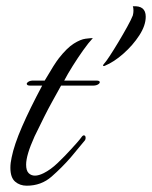

<svg xmlns="http://www.w3.org/2000/svg" viewBox="-20 -587 483 610"><path d="M313 -378Q312 -377 308.5 -377.5Q305 -378 311 -385Q316 -390 328.5 -409Q341 -428 356 -453Q371 -478 384 -501.5Q397 -525 402 -538Q404 -546 404 -553Q404 -563 402 -567Q443 -570 443 -534Q443 -506 422.5 -474.5Q402 -443 372 -416.5Q342 -390 313 -378ZM65 3Q43 3 28 -10Q13 -23 13 -54Q13 -62 14 -70Q15 -78 17 -87Q25 -127 50 -184.5Q75 -242 114 -315H76Q65 -315 65 -321Q65 -324 70.5 -327.5Q76 -331 86 -331H122Q139 -360 149.5 -376.5Q160 -393 167 -402Q193 -435 214.5 -448.5Q236 -462 252 -464Q268 -466 275 -466Q261 -451 244 -427Q227 -403 211 -377.5Q195 -352 184 -331H286Q297 -331 297 -326Q297 -322 291 -318.5Q285 -315 275 -315H174Q158 -286 145.5 -263.5Q133 -241 120.5 -216Q108 -191 90 -154Q76 -123 69.5 -101Q63 -79 63 -64Q63 -45 71 -37Q79 -29 91 -29Q103 -29 119 -37Q141 -48 163 -69Q185 -90 205 -112Q215 -123 224 -133Q233 -143 241 -154Q244 -157 246 -157Q252 -157 252 -149Q252 -143 248 -139Q227 -113 204 -86Q177 -55 144 -26Q111 3 65 3Z"/></svg>

Font: Birthstone
Style: Regular
Weight: 400
Designer: Robert E. Leuschke
Foundry: Robert E. Leuschke
Version: Version 1.013; ttfautohint (v1.8.3)